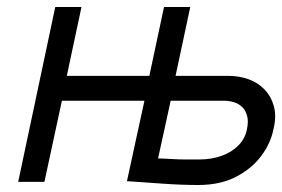

<svg xmlns="http://www.w3.org/2000/svg" viewBox="-20 -520 807 549"><path d="M634 -303H482L524 -500H449L407 -303H171L213 -500H138L32 0H107L157 -232H393L343 -2Q343 -2 357 -1Q371 0 393.5 1.5Q416 3 443 5Q470 7 497 8Q524 9 547 9Q609 9 654 -14Q699 -37 726.5 -73.5Q754 -110 762 -151Q771 -188 763 -216.5Q755 -245 736 -264.5Q717 -284 690.5 -293.5Q664 -303 634 -303ZM549 -64Q531 -64 512 -64Q493 -64 476.5 -65Q460 -66 448 -66.5Q436 -67 432 -67L468 -232H620Q634 -232 648 -228Q662 -224 672 -214.5Q682 -205 686.5 -189Q691 -173 686 -150Q681 -124 662 -104.5Q643 -85 614 -74.5Q585 -64 549 -64Z"/></svg>

Font: Advent Pro Medium
Style: Italic
Weight: 500
Italic angle: -12°
Version: Version 3.000